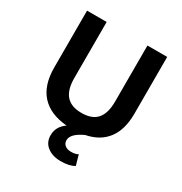

<svg xmlns="http://www.w3.org/2000/svg" viewBox="-198 -807 1111 1170"><g transform="rotate(30 357.5 -222.5)"><path d="M640 -660V-260Q640 -149 590.5 -83Q541 -17 445 2Q362 40 362 86Q362 108 378 121Q394 134 420 134Q453 134 470 123L490 194Q456 215 395 215Q337 215 300 186.5Q263 158 263 108Q263 47 318 9Q199 -1 137.5 -68.5Q76 -136 76 -260V-660H214V-266Q214 -183 249.5 -143Q285 -103 358 -103Q431 -103 466 -143Q501 -183 501 -266V-660Z"/></g></svg>

Font: Work Sans SemiBold
Style: Regular
Weight: 600
Designer: Wei Huang
Foundry: Wei Huang
Version: Version 1.500